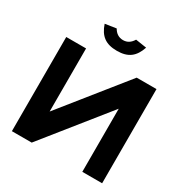

<svg xmlns="http://www.w3.org/2000/svg" viewBox="-195 -1027 1138 1183"><g transform="rotate(30 374.0 -435.5)"><path d="M695 -670H554L194 -221V-670H53V0H194L554 -449V0H695ZM217 -859 296 -871C311 -844 334 -828 365 -828C396 -828 418 -844 434 -871L512 -859C487 -785 445 -752 365 -752C285 -752 242 -785 217 -859Z"/></g></svg>

Font: LT Wave Bold
Style: Regular
Weight: 700
Designer: Daniel Lyons
Version: Version 2.5 (Glyphs App)